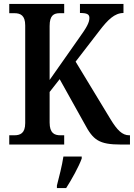

<svg xmlns="http://www.w3.org/2000/svg" viewBox="-20 -734 680 975"><path d="M27 0H306V-47H287C256 -47 232 -58 232 -112V-267L283 -332L409 -106C453 -23 482 0 595 0H640V-47H636C601 -47 575 -73 541 -129L364 -421L485 -578C527 -633 562 -668 607 -668V-714H386V-668C421 -668 434 -662 434 -643C434 -619 419 -593 383 -543L232 -328V-602C232 -656 253 -667 284 -667H306V-714H27V-667H53C84 -667 108 -656 108 -605V-109C108 -57 83 -47 52 -47H27ZM269 208V221H316C343 179 380 113 395 71V61H302C295 108 280 165 269 208Z"/></svg>

Font: Noto Serif Tamil Condensed SemiBold
Style: Regular
Weight: 600
Width: 3
Designer: Indian Type Foundry, Tom Grace, and the Monotype Design Team
Foundry: Monotype Imaging Inc.
Version: Version 2.004